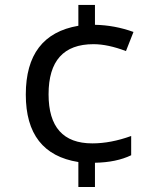

<svg xmlns="http://www.w3.org/2000/svg" viewBox="-20 -744 640 774"><path d="M362.8 -644Q441.9 -642.6 518.1 -615.2L487.8 -538.1Q414.6 -565.9 356.9 -565.9Q175.8 -565.9 175.8 -363.8Q175.8 -166 352.1 -166Q426.8 -166 508.8 -195.8V-118.2Q449.2 -89.4 362.8 -87.9V9.8H295.9V-90.8Q84 -124.5 84 -362.8Q84 -604 295.9 -640.1V-724.1H362.8Z"/></svg>

Font: TypoPRO Noto Mono
Style: Regular
Weight: 400
Designer: Monotype Design Team
Foundry: Monotype Imaging Inc.
Version: Version 1.00